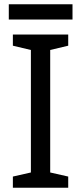

<svg xmlns="http://www.w3.org/2000/svg" viewBox="-20 -875 379 895"><path d="M298 0H40V-52L124 -71V-642L40 -662V-714H298V-662L214 -642V-71L298 -52ZM318 -855V-784H21V-855Z"/></svg>

Font: Noto Sans Gothic
Style: Regular
Weight: 400
Designer: Monotype Design Team
Foundry: Monotype Imaging Inc.
Version: Version 2.001; ttfautohint (v1.8.4.7-5d5b)